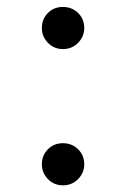

<svg xmlns="http://www.w3.org/2000/svg" viewBox="-20 -524 367 558"><path d="M162.9 14.6Q136.5 14.6 119.1 -3.7Q101.7 -22 101.7 -46.4Q101.7 -72.5 119.1 -90.1Q136.5 -107.8 162.9 -107.8Q189.3 -107.8 207.1 -90.1Q224.9 -72.5 224.9 -46.4Q224.9 -22 207.1 -3.7Q189.3 14.6 162.9 14.6ZM162.9 -381.4Q136.5 -381.4 119.1 -399.7Q101.7 -418.1 101.7 -442.4Q101.7 -468.6 119.1 -486.2Q136.5 -503.8 162.9 -503.8Q189.3 -503.8 207.1 -486.2Q224.9 -468.6 224.9 -442.4Q224.9 -418.1 207.1 -399.7Q189.3 -381.4 162.9 -381.4Z"/></svg>

Font: Noto Serif SC ExtraLight
Style: Regular
Weight: 200
Designer: Ryoko NISHIZUKA 西塚涼子 (kana & ideographs); Frank Grießhammer (Latin, Greek & Cyrillic); Wenlong ZHANG 张文龙 (bopomofo); San
Foundry: Adobe
Version: Version 2.002-H1;hotconv 1.1.0;makeotfexe 2.6.0